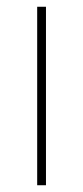

<svg xmlns="http://www.w3.org/2000/svg" viewBox="-20 -548 247 568"><path d="M116 0V-528H90V0Z"/></svg>

Font: Noto Sans Meetei Mayek Thin
Style: Regular
Weight: 100
Designer: Monotype Design Team and Neelakash Kshetrimayum
Foundry: Monotype Imaging Inc.
Version: Version 2.002